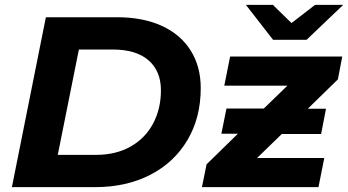

<svg xmlns="http://www.w3.org/2000/svg" viewBox="-20 -771 1434 791"><path d="M169 -700H462Q569 -700 646.5 -664.5Q724 -629 765.5 -563Q807 -497 807 -408Q807 -286 752 -193.5Q697 -101 598.5 -50.5Q500 0 371 0H29ZM376 -133Q458 -133 518.5 -167.5Q579 -202 611 -262.5Q643 -323 643 -399Q643 -478 592 -522.5Q541 -567 444 -567H305L218 -133ZM1372 -444 1248 -323H1323L1303 -219H1141L1039 -120H1316L1292 0H812L831 -94L960 -220H892L913 -324H1067L1164 -418H904L928 -538H1390ZM1394 -751 1243 -607H1105L993 -751H1104L1181 -676L1278 -751Z"/></svg>

Font: Montserrat Alternates
Style: Bold Italic
Weight: 700
Italic angle: -11.3°
Designer: Julieta Ulanovsky
Foundry: Julieta Ulanovsky
Version: Version 7.200